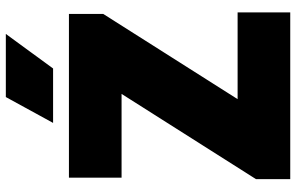

<svg xmlns="http://www.w3.org/2000/svg" viewBox="-194 -796 991 642"><g transform="rotate(-90 301.0 -475.5)"><path d="M290 -176H580V0H22.5V-114.5L307.5 -564H27.5V-740H575V-625.5ZM210.5 -793 297 -951H508L392.5 -793Z"/></g></svg>

Font: Encode Sans SemiCondensed Black
Style: Regular
Weight: 900
Width: 4
Designer: Multiple Designers
Foundry: Impallari Type
Version: Version 2.000